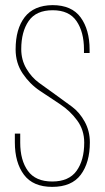

<svg xmlns="http://www.w3.org/2000/svg" viewBox="-20 -725 409 750"><path d="M185 -705Q260 -705 295 -657Q330 -609 330 -531V-518H308V-532Q308 -600 279 -642.5Q250 -685 186 -685Q121 -685 92 -643Q63 -601 63 -533Q63 -491 83 -457Q103 -423 132.5 -401.5Q162 -380 197 -355Q232 -330 261.5 -308Q291 -286 311 -249.5Q331 -213 331 -169Q331 -90 295.5 -42.5Q260 5 184 5Q109 5 73.5 -42.5Q38 -90 38 -169V-203H59V-168Q59 -99 89 -57.5Q119 -16 184 -16Q249 -16 279 -57.5Q309 -99 309 -168Q309 -217 281.5 -254.5Q254 -292 214.5 -318Q175 -344 135.5 -370.5Q96 -397 68.5 -438Q41 -479 41 -532Q41 -612 76.5 -658Q112 -704 185 -705Z"/></svg>

Font: Bebas Neue Light
Style: Regular
Weight: 300
Designer: Ryoichi Tsunekawa
Foundry: Ryoichi Tsunekawa
Version: Version 001.003; ttfautohint (v1.5.65-e2d9)